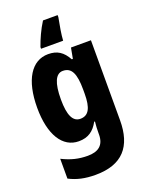

<svg xmlns="http://www.w3.org/2000/svg" viewBox="-181 -855 911 1184"><g transform="rotate(-20 274.5 -263.0)"><path d="M351 -753V-766H255C224 -717 201 -665 184 -617V-606H329C331 -645 341 -702 351 -753ZM213 -560C104 -560 37 -454 37 -272C37 -94 103 10 209 10C271 10 309 -18 338 -71H343C340 -48 339 -17 339 4V13C339 84 298 113 230 113C171 113 121 101 63 72V202C113 228 166 240 235 240C412 240 491 146 491 -25V-550H360L347 -480H340C309 -536 272 -560 213 -560ZM263 -432C320 -432 342 -385 342 -280V-254C342 -160 319 -117 265 -117C216 -117 192 -166 192 -270C192 -378 216 -432 263 -432Z"/></g></svg>

Font: Noto Sans Myanmar UI Condensed ExtraBold
Style: Regular
Weight: 800
Width: 3
Designer: Monotype Design Team
Foundry: Monotype Imaging Inc.
Version: Version 2.103